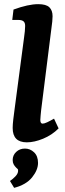

<svg xmlns="http://www.w3.org/2000/svg" viewBox="-20 -678 315 924"><path d="M109 7Q41 7 41 -62Q41 -79 44 -104Q47 -129 50 -151L96 -499Q98 -510 99.5 -527.5Q101 -545 101 -553Q101 -569 93 -575.5Q85 -582 69 -582H39L45 -632Q116 -658 164 -658Q202 -658 217.5 -643Q233 -628 233 -600Q233 -589 231.5 -574Q230 -559 228 -546L178 -148Q177 -136 175.5 -122.5Q174 -109 174 -101Q174 -83 185 -83Q193 -83 207 -89.5Q221 -96 240 -107L262 -60Q230 -28 187.5 -10.5Q145 7 109 7ZM48 226 28 193Q40 185 53 172Q66 159 67 146Q68 138 64.5 135Q61 132 57 128Q50 121 45.5 112.5Q41 104 41 92Q41 69 58 53Q75 37 100 37Q125 37 144 55Q163 73 163 106Q163 140 134.5 175.5Q106 211 48 226Z"/></svg>

Font: Yrsa
Style: Bold Italic
Weight: 700
Italic angle: -7.10001°
Version: Version 2.004